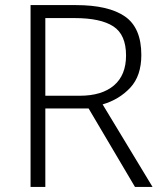

<svg xmlns="http://www.w3.org/2000/svg" viewBox="-20 -827 640 754"><path d="M278 -807Q406 -807 470.5 -762.5Q535 -718 535 -611Q535 -529 491.5 -482.5Q448 -436 383 -417L579 -93H510L328 -401H158V-93H100V-807ZM273 -756H158V-451H293Q380 -451 427.5 -491.5Q475 -532 475 -609Q475 -691 425 -723.5Q375 -756 273 -756Z"/></svg>

Font: Noto Sans Kannada UI Light
Style: Regular
Weight: 300
Designer: Jelle Bosma - Monotype Design Team
Foundry: Monotype Imaging Inc.
Version: Version 2.005; ttfautohint (v1.8.4.7-5d5b)